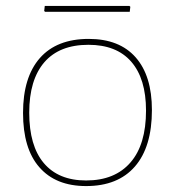

<svg xmlns="http://www.w3.org/2000/svg" viewBox="-20 -627 593 651"><path d="M280.8 -495.1Q384.8 -495.1 439.9 -432.6Q495.1 -370.1 495.1 -253.9Q495.1 -128.9 437.5 -62.5Q379.9 3.9 272 3.9Q168.9 3.9 113.3 -60.1Q58.1 -123 58.1 -244.1Q58.1 -365.2 115.2 -430.2Q172.4 -495.1 280.8 -495.1ZM279.8 -475.1Q181.6 -475.1 130.4 -416Q79.1 -356.4 79.1 -245.1Q79.1 -132.8 128.4 -74.2Q178.2 -15.1 272 -15.1Q369.6 -15.1 422.4 -76.2Q475.1 -136.7 475.1 -252Q475.1 -360.4 424.8 -418Q375 -475.1 279.8 -475.1ZM419.9 -586.9H132.8L129.9 -589.8L131.8 -606.9H418.9L421.9 -604Z"/></svg>

Font: Datalegreya
Style: Thin
Weight: 250
Designer: Figs Lab
Foundry: Figs Lab
Version: Version 1.002;PS 001.002;hotconv 1.0.70;makeotf.lib2.5.58329